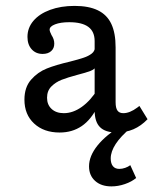

<svg xmlns="http://www.w3.org/2000/svg" viewBox="-20 -447 542 664"><path d="M307.3 -65.3V-304.8Q307.3 -337.9 285.5 -354Q263.7 -370.2 219.4 -370.2Q189.5 -370.2 170.6 -362.9Q151.6 -355.6 151.6 -344.4Q151.6 -341.1 153.6 -335.9Q155.6 -330.6 158.1 -325.8Q162.9 -318.5 165.3 -311.3Q167.7 -304 167.7 -296Q167.7 -279.8 156.9 -270.2Q146 -260.5 127.4 -260.5Q104 -260.5 89.5 -276.6Q75 -292.7 75 -319.4Q75 -350.8 95.6 -375Q116.1 -399.2 153.2 -412.9Q190.3 -426.6 237.9 -426.6Q287.1 -426.6 318.5 -411.3Q350 -396 364.9 -364.5Q379.8 -333.1 379.8 -283.1V-93.5Q379.8 -73.4 386.3 -64.5Q392.7 -55.6 406.5 -55.6Q417.7 -55.6 429.8 -60.5Q441.9 -65.3 454.8 -75L462.1 -80.6L490.3 -34.7Q467.7 -11.3 441.5 0Q415.3 11.3 383.9 11.3Q344.4 11.3 325.8 -7.3Q307.3 -25.8 307.3 -65.3ZM64.5 -102.4Q64.5 -145.2 87.5 -171.4Q110.5 -197.6 141.9 -210.1Q173.4 -222.6 221.8 -233.9Q253.2 -241.9 269.8 -247.6Q286.3 -253.2 297.2 -261.7Q308.1 -270.2 308.1 -283.1L312.9 -217.7Q307.3 -207.3 292.7 -201.6Q278.2 -196 246.8 -187.9Q213.7 -179 193.1 -171Q172.6 -162.9 157.7 -148Q142.7 -133.1 142.7 -108.9Q142.7 -84.7 158.5 -70.2Q174.2 -55.6 200.8 -55.6Q232.3 -55.6 262.9 -77.4Q293.5 -99.2 318.5 -139.5L317.7 -79Q295.2 -33.1 262.5 -10.9Q229.8 11.3 186.3 11.3Q131.5 11.3 98 -19.8Q64.5 -50.8 64.5 -102.4ZM287.9 128.2Q287.9 92.7 317.3 56Q346.8 19.4 400 -12.1H434.7Q435.5 -8.9 435.1 -7.7Q434.7 -6.5 433.1 -5.6Q432.3 -4.8 432.3 -4.8Q432.3 -4.8 431.5 -4Q397.6 24.2 380.2 50.8Q362.9 77.4 362.9 100.8Q362.9 118.5 370.6 127.8Q378.2 137.1 392.7 137.1Q402.4 137.1 412.9 133.5Q423.4 129.8 430.6 124.2L450.8 168.5Q435.5 181.5 412.1 189.5Q388.7 197.6 365.3 197.6Q329.8 197.6 308.9 178.6Q287.9 159.7 287.9 128.2Z"/></svg>

Font: Playfair Micro SmCond SmLight
Style: Regular
Weight: 360
Width: 4
Designer: Claus Eggers Sørensen
Foundry: Claus Eggers Sørensen
Version: Version 2.100;Glyphs 3.2 (3219)